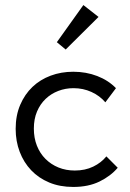

<svg xmlns="http://www.w3.org/2000/svg" viewBox="-20 -732 515 760"><path d="M270 8Q217 8 175 -9.5Q133 -27 103.5 -58Q74 -89 58 -131Q42 -173 42 -222Q42 -275 60 -317Q78 -359 108.5 -388Q139 -417 180.5 -432.5Q222 -448 270 -448Q321 -448 365 -431Q409 -414 439 -383L397 -327Q375 -353 342 -368Q309 -383 271 -383Q239 -383 210.5 -372Q182 -361 160.5 -340.5Q139 -320 126.5 -290.5Q114 -261 114 -223Q114 -186 126 -155.5Q138 -125 160 -103Q182 -81 211.5 -69Q241 -57 276 -57Q317 -57 349 -72.5Q381 -88 401 -113L446 -68Q418 -35 374 -13.5Q330 8 270 8ZM370 -665 240 -536 205 -565 310 -712Z"/></svg>

Font: Tilda Sans
Style: Regular
Weight: 400
Designer: ParaType Ltd
Foundry: ParaType Ltd
Version: Version 1.009